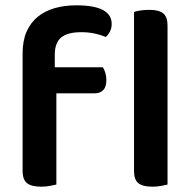

<svg xmlns="http://www.w3.org/2000/svg" viewBox="-20 -695 720 722"><path d="M186 -442H367Q372 -434 376 -421.5Q380 -409 380 -394Q380 -368 368 -356Q356 -344 336 -344H192V-1Q183 1 168 4Q153 7 134 7Q99 7 82 -6Q65 -19 65 -52V-494Q65 -542 80 -576Q95 -610 122 -632Q149 -654 186 -664.5Q223 -675 267 -675Q400 -675 400 -605Q400 -589 393.5 -576.5Q387 -564 378 -556Q359 -564 335.5 -569Q312 -574 286 -574Q234 -574 210 -554Q186 -534 186 -489ZM610 -1Q602 1 586.5 4Q571 7 553 7Q517 7 500.5 -6Q484 -19 484 -52V-650Q492 -653 507.5 -655.5Q523 -658 541 -658Q577 -658 593.5 -645Q610 -632 610 -599Z"/></svg>

Font: Baloo Bhaina 2 SemiBold
Style: Regular
Weight: 600
Designer: Yesha Goshar, Manish Minz, Shuchita Grover and Ek Type
Foundry: Ek Type
Version: Version 1.640;hotconv 1.0.111;makeotfexe 2.5.65597; ttfautoh